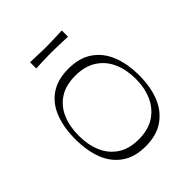

<svg xmlns="http://www.w3.org/2000/svg" viewBox="-185 -764 898 898"><g transform="rotate(-45 264.5 -314.5)"><path d="M263 16Q191 16 144 -17Q97 -50 75 -107.5Q53 -165 53 -241Q53 -316 75 -374Q97 -432 144 -464.5Q191 -497 263 -497Q335 -497 382.5 -464.5Q430 -432 453 -374Q476 -316 476 -241Q476 -165 453 -107.5Q430 -50 382.5 -17Q335 16 263 16ZM263 -30Q326 -30 368.5 -58Q411 -86 432 -133.5Q453 -181 453 -241Q453 -301 432 -348.5Q411 -396 368.5 -423.5Q326 -451 263 -451Q199 -451 157.5 -423.5Q116 -396 96 -348.5Q76 -301 76 -241Q76 -181 96 -133.5Q116 -86 157.5 -58Q199 -30 263 -30ZM158 -604V-645Q182 -644 200 -643.5Q218 -643 233 -642.5Q248 -642 262 -642Q277 -642 292 -642.5Q307 -643 325.5 -643.5Q344 -644 368 -645V-604Q344 -605 325.5 -605.5Q307 -606 291.5 -606.5Q276 -607 261 -607Q247 -607 232.5 -606.5Q218 -606 200 -605.5Q182 -605 158 -604Z"/></g></svg>

Font: Ojuju Light
Style: Regular
Weight: 300
Designer: Chisaokwu Joboson, Mirko Velimirovic
Foundry: Udi Foundry
Version: Version 1.000